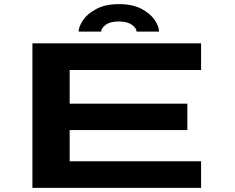

<svg xmlns="http://www.w3.org/2000/svg" viewBox="-20 -910 1140 930"><path d="M137 0V-700H954V-571H317.5V-408H887.5V-280H317.5V-129H954V0ZM556.5 -890Q622.5 -890 665.5 -867Q708.5 -844 729.5 -812.8Q750.5 -781.5 750.5 -757H641.5Q641.5 -773.5 619 -789.8Q596.5 -806 555.5 -806Q514 -806 492 -789.8Q470 -773.5 470 -757H361Q361 -781.5 382.5 -812.8Q404 -844 447.5 -867Q491 -890 556.5 -890Z"/></svg>

Font: Trispace Expanded
Style: Bold
Weight: 700
Width: 7
Designer: Tyler Finck
Foundry: Etcetera Type Company
Version: Version 1.210; ttfautohint (v1.8.3)